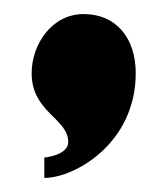

<svg xmlns="http://www.w3.org/2000/svg" viewBox="-20 -203 238 273"><path d="M99 -183C53 -183 25 -139 25 -99C25 -43 77 -35 77 -1C77 18 43 21 43 21V50C86 50 173 1 173 -99C173 -149 145 -183 99 -183Z"/></svg>

Font: Ouroboros
Style: Regular
Weight: 400
Designer: Ariel Martín Pérez
Foundry: Velvetyne Type Foundry
Version: Version 2.001;hotconv 1.0.109;makeotfexe 2.5.65596